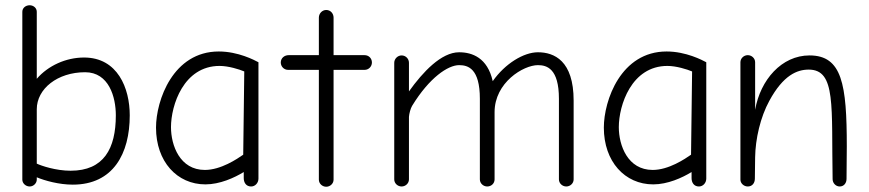

<svg xmlns="http://www.w3.org/2000/svg" viewBox="-20 -710 3309 731"><path d="M300 -491C231 -491 163 -460 120 -410V-665C120 -680 107 -690 93 -690C78 -690 65 -680 65 -665V-26C65 -12 78 0 93 0C108 0 120 -13 120 -26V-35C151 -22 205 -7 257 -7C411 -7 474 -125 474 -271C474 -374 428 -491 300 -491ZM249 -60C192 -60 137 -79 120 -87V-294C120 -372 199 -435 304 -435C395 -435 421 -340 421 -271C421 -144 375 -60 249 -60Z M964 -473C949 -481 887 -514 813 -514C639 -514 574 -328 574 -224C574 -95 654 -8 762 -8C817 -8 872 -33 908 -55V-32C908 -15 917 0 936 0C952 0 964 -14 964 -30ZM906 -121C883 -105 821 -63 760 -63C665 -63 631 -156 631 -226C631 -309 679 -459 816 -459C850 -459 891 -446 910 -438Z M1250 -500V-643C1250 -658 1239 -672 1222 -672C1206 -672 1194 -658 1194 -643V-500H1079C1063 -500 1049 -489 1049 -472C1049 -457 1061 -444 1077 -444H1194V-26C1194 -11 1207 1 1222 1C1237 1 1250 -11 1250 -26V-444H1368C1384 -444 1396 -457 1396 -472C1396 -488 1384 -500 1368 -500Z M2028 -511C1974 -511 1903 -468 1856 -401C1836 -490 1778 -511 1728 -511C1660 -511 1590 -436 1537 -362V-471C1537 -486 1525 -499 1509 -499C1494 -499 1481 -486 1481 -471V-27C1481 -12 1494 0 1509 0C1524 0 1537 -12 1537 -27V-265C1538 -278 1543 -297 1549 -307C1615 -415 1686 -462 1728 -462C1762 -462 1807 -449 1807 -334V-27C1807 -12 1820 0 1835 0C1851 0 1863 -12 1863 -27V-283C1863 -396 1973 -462 2028 -462C2062 -462 2108 -449 2108 -334V-27C2108 -12 2121 0 2136 0C2151 0 2164 -12 2164 -27V-327C2164 -479 2090 -511 2028 -511Z M2669 -473C2654 -481 2592 -514 2518 -514C2344 -514 2279 -328 2279 -224C2279 -95 2359 -8 2467 -8C2522 -8 2577 -33 2613 -55V-32C2613 -15 2622 0 2641 0C2657 0 2669 -14 2669 -30ZM2611 -121C2588 -105 2526 -63 2465 -63C2370 -63 2336 -156 2336 -226C2336 -309 2384 -459 2521 -459C2555 -459 2596 -446 2615 -438Z M2855 -473C2855 -488 2842 -500 2827 -500C2812 -500 2799 -488 2799 -473V-26C2799 -12 2812 0 2827 0C2844 0 2854 -13 2854 -30L2855 -111C2856 -181 2875 -264 2909 -326C2962 -424 3015 -445 3059 -445C3164 -445 3145 -305 3150 -28C3150 -13 3162 0 3177 0C3193 0 3203 -13 3203 -29C3203.6 -73.4 3204 -114.5 3204 -152.3C3204 -389 3186.2 -499 3062 -499C2956 -499 2875 -406 2855 -292Z"/></svg>

Font: Comic Neue
Style: Normal
Weight: 400
Designer: Craig Rozynski
Foundry: Craig Rozynski
Version: Version 2.003